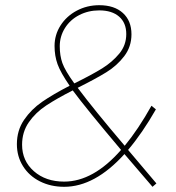

<svg xmlns="http://www.w3.org/2000/svg" viewBox="-20 -719 678 739"><path d="M567 0 459 -126Q345 0 227 0Q175 0 133.5 -21Q92 -42 68.5 -79.5Q45 -117 45 -164Q45 -217 72.5 -257.5Q100 -298 142 -327Q184 -356 248 -389Q213 -440 201.5 -472Q190 -504 190 -542Q190 -585 213 -621Q236 -657 275.5 -678Q315 -699 362 -699Q420 -699 453 -669Q486 -639 486 -587Q486 -539 458 -502.5Q430 -466 389.5 -441Q349 -416 279 -381Q341 -298 460 -158Q512 -221 563 -312L580 -298Q528 -207 473 -142L582 -13ZM266 -398Q335 -432 373.5 -456Q412 -480 439 -512.5Q466 -545 466 -588Q466 -631 438.5 -655Q411 -679 362 -679Q320 -679 285 -661Q250 -643 230 -611Q210 -579 210 -541Q210 -505 220 -476.5Q230 -448 266 -398ZM446 -142Q311 -302 260 -371Q199 -340 158 -313Q117 -286 91 -248.5Q65 -211 65 -162Q65 -100 110.5 -60Q156 -20 227 -20Q339 -20 446 -142Z"/></svg>

Font: TypoPRO Montserrat
Style: Italic
Weight: 250
Italic angle: -11.3°
Designer: Julieta Ulanovsky
Foundry: Julieta Ulanovsky
Version: Version 6.001